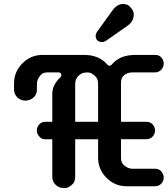

<svg xmlns="http://www.w3.org/2000/svg" viewBox="-20 -941 848 970"><path d="M290 -560.5Q290 -575.2 275.9 -575.2H219.2Q197.3 -575.2 186 -562.5Q166.5 -540.5 166.5 -517.6V-489.7Q166.5 -451.7 130.9 -437Q120.1 -432.6 108.2 -432.6Q96.2 -432.6 85.7 -437Q75.2 -441.4 67.4 -449.2Q50.8 -465.8 50.8 -489.7V-519Q50.8 -578.6 93.3 -621.1Q135.7 -663.6 195.3 -663.6H403.3Q481 -663.6 522 -614.7Q527.3 -608.9 533.2 -608.9Q539.1 -608.9 544.4 -614.7Q584.5 -663.6 664.1 -663.6H763.2Q792.5 -663.6 803.7 -636.7Q807.1 -628.9 807.1 -619.9Q807.1 -610.8 803.7 -602.8Q800.3 -594.7 794.4 -588.9Q781.7 -575.2 763.2 -575.2H648.9Q625.5 -575.2 608.4 -562.3Q591.3 -549.3 591.3 -523.4V-325.7H719.7Q738.3 -325.7 750.7 -313Q763.2 -300.3 763.2 -282Q763.2 -263.7 750.7 -250.7Q738.3 -237.8 719.7 -237.8H591.3V-145.5Q591.3 -120.6 603.5 -108.9Q625 -88.4 648.9 -88.4H763.2Q792 -88.4 803.7 -60.5Q807.1 -52.7 807.1 -43.7Q807.1 -34.7 803.7 -26.6Q800.3 -18.6 794.4 -12.7Q781.7 0 763.2 0H620.1Q560.5 0 518.1 -42.5Q475.6 -85 475.6 -144.5V-237.3H359.9V-47.9Q359.9 -24.4 347.7 -11.7Q326.2 9.3 308.1 9.3Q290 9.3 279.3 4.6Q268.6 0 260.7 -7.8Q244.1 -23.4 244.1 -47.9V-237.3H209Q191.9 -237.3 182.6 -247.1Q166 -263.2 166 -281.5Q166 -299.8 178.5 -312.7Q190.9 -325.7 209 -325.7H244.1V-466.3Q244.1 -512.7 286.1 -551.8Q290 -555.7 290 -560.5ZM359.9 -325.7H475.6V-517.1Q475.6 -541.5 463.4 -553.7Q441.9 -575.2 423.6 -575.2Q405.3 -575.2 394.8 -570.6Q384.3 -565.9 376.5 -558.1Q359.9 -541.5 359.9 -517.6ZM548.3 -888.7Q571.8 -920.9 602.5 -920.9Q623 -920.9 635.3 -908.2Q655.8 -888.2 655.8 -869.6Q655.8 -832.5 625 -811.5L517.6 -736.3Q505.9 -728.5 496.6 -728.5Q480 -728.5 471.7 -737.3Q463.4 -746.1 463.4 -758.5Q463.4 -771 471.7 -782.2Z"/></svg>

Font: Supermercado
Style: Regular
Weight: 400
Designer: James Grieshaber
Foundry: James Grieshaber
Version: Version 1.002